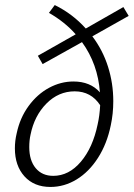

<svg xmlns="http://www.w3.org/2000/svg" viewBox="-20 -736 530 761"><path d="M346 -592Q387 -538 408 -472Q429 -406 429 -335Q429 -285 419 -239Q404 -166 368.5 -110.5Q333 -55 284 -25Q235 5 180 5Q115 5 77 -37Q39 -79 39 -148Q39 -178 46 -207Q59 -269 93.5 -316Q128 -363 174.5 -388Q221 -413 271 -413Q338 -413 376 -370Q368 -482 305 -569L149 -482L130 -515L280 -600Q237 -649 174 -685L197 -716Q268 -681 320 -623L469 -708L490 -673ZM367 -243Q375 -278 377 -319Q341 -374 276 -374Q212 -374 164 -325.5Q116 -277 101 -202Q96 -180 96 -153Q96 -100 121.5 -69.5Q147 -39 191 -39Q253 -39 300.5 -95Q348 -151 367 -243Z"/></svg>

Font: Ysabeau Semilight
Style: Italic
Weight: 300
Italic angle: -12°
Designer: Christian Thalmann (Catharsis Fonts)
Version: Version 0.003